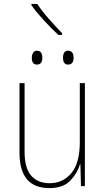

<svg xmlns="http://www.w3.org/2000/svg" viewBox="-20 -954 540 984"><path d="M298 -775V-784Q267 -816 231 -856.5Q195 -897 171 -934H141V-927Q167 -891 206 -848.5Q245 -806 279 -775ZM357 -658Q357 -694 329 -694Q303 -694 303 -658Q303 -623 329 -623Q357 -623 357 -658ZM197 -658Q197 -694 169 -694Q156 -694 149.5 -683Q143 -672 143 -658Q143 -623 169 -623Q197 -623 197 -658ZM390 -112H392L395 0H415V-528H389V-227Q389 -118 345.5 -66.5Q302 -15 234 -15Q174 -15 140 -53.5Q106 -92 106 -177V-528H80V-171Q80 10 233 10Q304 10 340.5 -28.5Q377 -67 390 -112Z"/></svg>

Font: Noto Sans Mono UI Condensed Thin
Style: Regular
Weight: 250
Width: 3
Designer: Monotype Design team
Foundry: Monotype Imaging Inc.
Version: 1.000